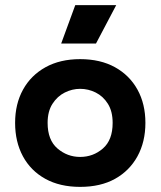

<svg xmlns="http://www.w3.org/2000/svg" viewBox="-20 -713 627 750"><path d="M293 17Q214 17 157 -14.5Q100 -46 69.5 -102.5Q39 -159 39 -233Q39 -307 70 -363Q101 -419 158 -450.5Q215 -482 293 -482Q372 -482 429 -450.5Q486 -419 517 -363Q548 -307 548 -233Q548 -159 517 -102.5Q486 -46 429.5 -14.5Q373 17 293 17ZM293 -366Q262 -366 233 -351.5Q204 -337 185 -307.5Q166 -278 166 -233Q166 -166 204.5 -133Q243 -100 293 -100Q344 -100 382 -133Q420 -166 420 -233Q420 -278 401.5 -307.5Q383 -337 354 -351.5Q325 -366 293 -366ZM274 -693H434L355 -543H219Z"/></svg>

Font: Kreadon
Style: Bold
Weight: 700
Designer: Reiya WATANABE
Foundry: StudioGnu
Version: Version 1.003; ttfautohint (v1.8.4.7-5d5b);gftools[0.9.32]